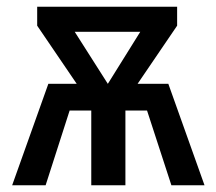

<svg xmlns="http://www.w3.org/2000/svg" viewBox="-20 -548 640 568"><path d="M585 0H487L415 -221H351V0H250V-221H186L115 0H16L123 -300H207L90 -472V-528H504V-472L387 -300H478ZM299 -300 395 -454H201Z"/></svg>

Font: Fira Mono Medium
Style: Regular
Weight: 500
Designer: Carrois Corporate & Edenspiekermann AG
Foundry: Carrois Corporate GbR & Edenspiekermann AG
Version: Version 3.206